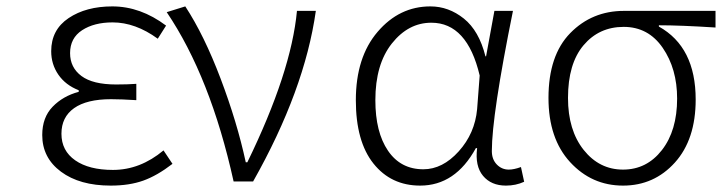

<svg xmlns="http://www.w3.org/2000/svg" viewBox="-20 -567 2256 600"><path d="M326 13Q229 13 170.5 -30.5Q112 -74 112 -145Q112 -200 144.5 -233.5Q177 -267 226 -280V-285Q185 -301 162.5 -333.5Q140 -366 140 -407Q140 -474 194.5 -510.5Q249 -547 331 -547Q419 -547 499 -487L473 -446Q403 -497 332 -497Q274 -497 236.5 -472.5Q199 -448 199 -401Q199 -356 234.5 -329.5Q270 -303 343 -303Q379 -303 406 -305V-254Q359 -257 327 -257Q251 -257 211.5 -229Q172 -201 172 -149Q172 -96 215 -66Q258 -36 333 -36Q418 -36 491 -97L519 -55Q471 -18 427.5 -2.5Q384 13 326 13Z M710 0Q638 -326 501 -529L559 -547Q618 -457 669.5 -321Q721 -185 748 -60H753Q890 -341 908 -533H967Q932 -285 771 0Z M1293 13Q1202 13 1147 -56Q1092 -125 1092 -254Q1092 -388 1160 -467.5Q1228 -547 1325 -547Q1382 -547 1429.5 -509Q1477 -471 1497 -391H1499L1525 -533H1583Q1517 -207 1517 -95Q1517 -69 1532.5 -53Q1548 -37 1570 -37Q1586 -37 1608 -45L1618 1Q1592 13 1561 13Q1515 13 1489.5 -17.5Q1464 -48 1471 -104H1467Q1403 13 1293 13ZM1303 -38Q1363 -38 1413.5 -94Q1464 -150 1471 -226L1479 -331Q1440 -496 1328 -496Q1256 -496 1204.5 -431Q1153 -366 1153 -254Q1153 -154 1192.5 -96Q1232 -38 1303 -38Z M1927 13Q1829 13 1761.5 -60.5Q1694 -134 1694 -261Q1694 -394 1762 -463.5Q1830 -533 1930 -533H2216V-481Q2107 -488 2039 -488V-484Q2154 -420 2154 -256Q2154 -131 2089 -59Q2024 13 1927 13ZM2096 -259Q2096 -352 2051 -417.5Q2006 -483 1929 -483Q1852 -483 1803.5 -425.5Q1755 -368 1755 -261Q1755 -160 1804 -98.5Q1853 -37 1927 -37Q2001 -37 2048.5 -98Q2096 -159 2096 -259Z"/></svg>

Font: NotoSansHansLight
Style: Regular
Weight: 300
Designer: Ryoko NISHIZUKA  (kana & ideographs); Paul D. Hunt (Latin, Greek & Cyrillic); Wenlong ZHANG  (bopomofo); Sandoll Communi
Foundry: Adobe Systems Incorporated
Version: Version 1.00;December 8, 2021;FontCreator 13.0.0.2675 64-bit